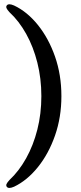

<svg xmlns="http://www.w3.org/2000/svg" viewBox="-20 -761 386 910"><path d="M271 -305.5Q271 -205.5 240.8 -118.8Q210.5 -32 159.5 31.2Q108.5 94.5 46.5 124Q20 135.5 12 124Q8 118.5 11 111.2Q14 104 25 92Q70 50 104 -11Q138 -72 157 -146.8Q176 -221.5 176 -305.5Q176 -389 157 -464.2Q138 -539.5 104 -600.5Q70 -661.5 25 -703Q14 -715 11 -722.2Q8 -729.5 12 -735Q20 -746.5 46.5 -735Q108.5 -706 159.5 -642.8Q210.5 -579.5 240.8 -492.8Q271 -406 271 -305.5Z"/></svg>

Font: Fraunces 10pt
Style: Regular
Weight: 400
Version: Version 1.000;[b76b70a41]